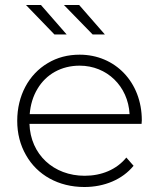

<svg xmlns="http://www.w3.org/2000/svg" viewBox="-20 -745 637 769"><path d="M84 -124C129 -44 214 4 318 4C398 4 470 -26 515 -81L486 -114C447 -66 387 -41 319 -41C195 -41 102 -126 98 -249H547L548 -263C548 -416 441 -526 299 -526C252 -526 209 -515 171 -492C95 -447 49 -362 49 -261C49 -210 61 -164 84 -124ZM130 -389C165 -448 226 -482 299 -482C408 -482 493 -400 499 -288H99C102 -325 112 -359 130 -389ZM236 -725 351 -607H400L297 -725ZM198 -607H247L144 -725H84Z"/></svg>

Font: Montserrat Light
Style: Regular
Weight: 300
Designer: Julieta Ulanovsky
Foundry: Julieta Ulanovsky
Version: Version 7.200